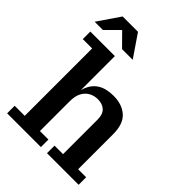

<svg xmlns="http://www.w3.org/2000/svg" viewBox="-249 -1011 1134 1134"><g transform="rotate(45 318.5 -443.5)"><path d="M19 0V-63H103V-626H25V-689H230V-63H301V0ZM352 0V-63H423V-352Q423 -396 400.5 -417Q378 -438 339 -438Q310 -438 285.5 -425Q261 -412 245.5 -384.5Q230 -357 230 -311L219 -310Q219 -379 236.5 -425Q254 -471 292 -494.5Q330 -518 391 -518Q462 -518 505.5 -479.5Q549 -441 549 -355V-63H616V0ZM2 -748 97 -887H225L320 -748H231L124 -856H179L71 -748Z"/></g></svg>

Font: Montagu Slab 120pt Medium
Style: Regular
Weight: 500
Designer: Florian Karsten
Foundry: Florian Karsten
Version: Version 1.000